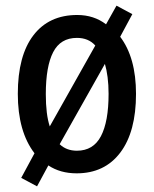

<svg xmlns="http://www.w3.org/2000/svg" viewBox="-20 -603 545 679"><path d="M461 -271Q461 -137 405.5 -63.5Q350 10 251 10Q193 10 151 -18L111 56L55 26L102 -61Q43 -138 43 -271Q43 -406 98 -478Q153 -550 253 -550Q312 -550 355 -517L392 -583L448 -553L405 -473Q461 -399 461 -271ZM142 -270Q142 -198 156 -156L317 -442Q293 -469 252 -469Q194 -469 168 -418.5Q142 -368 142 -270ZM364 -271Q364 -303 360.5 -330Q357 -357 351 -377L191 -93Q215 -70 252 -70Q310 -70 337 -121.5Q364 -173 364 -271Z"/></svg>

Font: Noto Sans Lao Condensed Medium
Style: Regular
Weight: 500
Width: 3
Designer: Monotype Design Team
Foundry: Monotype Imaging Inc.
Version: Version 2.003; ttfautohint (v1.8.4.7-5d5b)